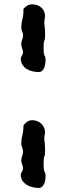

<svg xmlns="http://www.w3.org/2000/svg" viewBox="-20 -726 315 899"><path d="M87.9 63.5Q87.9 53.7 83.7 43.5Q79.6 33.2 79.6 26.4Q79.6 15.1 83.7 4.9Q87.9 -5.4 87.9 -17.1Q87.9 -22 86.9 -25.9Q85.9 -29.8 84.5 -33.7Q79.6 -43.5 79.6 -54.7Q79.6 -73.2 84.7 -92Q89.8 -110.8 89.8 -130.9V-139.2Q98.6 -150.4 108.4 -156.7Q118.2 -163.1 130.9 -163.1Q143.1 -163.1 154.1 -158.9Q165 -154.8 173.3 -147Q181.6 -139.2 186.3 -128.7Q190.9 -118.2 190.9 -105.5Q190.9 -100.1 189.2 -93.5Q187.5 -86.9 187.5 -80.1Q187.5 -74.7 187.7 -68.8Q188 -63 189.5 -57.6Q190.9 -43.5 190.9 -30.3V-14.2Q190.9 -7.8 190.4 -2.9Q189.9 2 187.5 5.9Q185.1 14.6 184.6 23.9Q184.1 33.2 184.1 41.5Q184.1 50.3 184.6 58.3Q185.1 66.4 187.5 76.2Q191.9 83.5 192.6 87.6Q193.4 91.8 193.4 99.6Q193.4 106.4 192.1 115.7Q190.9 125 187.3 133.3Q183.6 141.6 177.5 147.7Q171.4 153.8 162.1 153.8Q147.5 153.8 132.3 150.4Q117.2 147 105 139.4Q92.8 131.8 85 119.9Q77.1 107.9 77.1 90.3V88.9Q77.1 88.4 78.6 85.4Q80.1 82.5 81.8 79.3Q83.5 76.2 85 73.5Q86.4 70.8 86.4 70.3ZM87.9 -479Q87.9 -488.8 83.7 -499.3Q79.6 -509.8 79.6 -518.6Q79.6 -529.8 83.7 -539.8Q87.9 -549.8 87.9 -561Q87.9 -565.4 86.9 -568.8Q85.9 -572.3 84.5 -577.6Q82 -582 80.8 -587.4Q79.6 -592.8 79.6 -598.1Q79.6 -617.2 84.7 -635Q89.8 -652.8 89.8 -673.3V-684.1Q98.6 -694.3 108.4 -700Q118.2 -705.6 130.9 -705.6Q143.1 -705.6 154.1 -701.7Q165 -697.8 173.3 -690.7Q181.6 -683.6 186.3 -673.3Q190.9 -663.1 190.9 -650.4L187.5 -624Q187.5 -617.7 187.7 -612.1Q188 -606.4 189.5 -599.1Q190.9 -587.4 190.9 -572.8V-556.6Q190.9 -552.2 190.4 -546.4Q189.9 -540.5 187.5 -536.6Q185.1 -527.3 184.6 -518.3Q184.1 -509.3 184.1 -502.4Q184.1 -493.7 184.6 -484.9Q185.1 -476.1 187.5 -467.3Q191.9 -460.4 192.6 -455.6Q193.4 -450.7 193.4 -444.3Q193.4 -437.5 192.1 -428Q190.9 -418.5 187.3 -409.7Q183.6 -400.9 177.5 -394.8Q171.4 -388.7 162.1 -388.7Q147.5 -388.7 132.3 -392.1Q117.2 -395.5 105 -403.1Q92.8 -410.6 85 -423.1Q77.1 -435.5 77.1 -453.6Q77.1 -455.1 78.6 -458Q80.1 -460.9 81.8 -464.4Q83.5 -467.8 85 -470.5Q86.4 -473.1 86.4 -474.1Z"/></svg>

Font: IM FELL English
Style: Regular
Weight: 400
Designer: Igino Marini
Foundry: Igino Marini
Version: 3.00